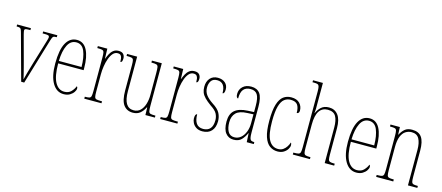

<svg xmlns="http://www.w3.org/2000/svg" viewBox="-52 -1323 4365 1896"><g transform="rotate(15 2131.0 -375.0)"><path d="M60 -468Q54 -490 49 -500Q44 -510 34 -513Q24 -516 3 -516V-536H144V-516H130Q103 -516 93.5 -512.5Q84 -509 84 -498Q84 -488 91 -459.5Q98 -431 105 -407L158 -211Q166 -182 175 -147Q184 -112 192 -80Q200 -48 204 -28Q209 -48 221.5 -95Q234 -142 256 -214L301 -363Q318 -420 328 -452Q338 -484 338 -494Q338 -507 328.5 -511.5Q319 -516 289 -516H269V-536H414V-516H412Q396 -516 387 -514Q378 -512 372 -502Q366 -492 359 -468L219 0H188Z M623 10Q551 10 508.5 -61Q466 -132 466 -262Q466 -403 505 -472.5Q544 -542 615 -542Q684 -542 719 -474.5Q754 -407 754 -291V-270H494Q494 -140 528.5 -77.5Q563 -15 623 -15Q667 -15 692.5 -41.5Q718 -68 730 -99Q734 -97 736.5 -92Q739 -87 739 -77Q739 -62 725.5 -41.5Q712 -21 686.5 -5.5Q661 10 623 10ZM726 -295Q725 -394 699.5 -455.5Q674 -517 615 -517Q557 -517 527 -457Q497 -397 494 -295Z M833 0V-20H834Q865 -20 879 -24Q893 -28 897 -44Q901 -60 901 -96V-440Q901 -476 897 -492Q893 -508 878 -512Q863 -516 831 -516H828V-536H925L928 -435H930Q939 -459 952 -484.5Q965 -510 986.5 -527Q1008 -544 1040 -544Q1074 -544 1089 -526.5Q1104 -509 1104 -483Q1104 -466 1099.5 -454.5Q1095 -443 1083 -443Q1083 -462 1080.5 -479Q1078 -496 1068.5 -507.5Q1059 -519 1036 -519Q1009 -519 989 -496.5Q969 -474 955.5 -437Q942 -400 935.5 -357.5Q929 -315 929 -274V-96Q929 -60 933 -44Q937 -28 952 -24Q967 -20 998 -20H1009V0Z M1330 10Q1270 10 1236 -34.5Q1202 -79 1202 -184V-443Q1202 -477 1198 -492.5Q1194 -508 1179 -512Q1164 -516 1131 -516H1127V-536H1230V-183Q1230 -15 1332 -15Q1374 -15 1401 -41.5Q1428 -68 1441 -111Q1454 -154 1454 -203V-426Q1454 -468 1451 -487Q1448 -506 1433.5 -511Q1419 -516 1384 -516H1381V-536H1482V-101Q1482 -62 1486 -45Q1490 -28 1505 -24Q1520 -20 1553 -20H1555V0H1458L1456 -77H1452Q1434 -39 1405 -14.5Q1376 10 1330 10Z M1609 0V-20H1610Q1641 -20 1655 -24Q1669 -28 1673 -44Q1677 -60 1677 -96V-440Q1677 -476 1673 -492Q1669 -508 1654 -512Q1639 -516 1607 -516H1604V-536H1701L1704 -435H1706Q1715 -459 1728 -484.5Q1741 -510 1762.5 -527Q1784 -544 1816 -544Q1850 -544 1865 -526.5Q1880 -509 1880 -483Q1880 -466 1875.5 -454.5Q1871 -443 1859 -443Q1859 -462 1856.5 -479Q1854 -496 1844.5 -507.5Q1835 -519 1812 -519Q1785 -519 1765 -496.5Q1745 -474 1731.5 -437Q1718 -400 1711.5 -357.5Q1705 -315 1705 -274V-96Q1705 -60 1709 -44Q1713 -28 1728 -24Q1743 -20 1774 -20H1785V0Z M2042 10Q2002 10 1977 -7Q1952 -24 1940.5 -48Q1929 -72 1929 -93Q1929 -139 1950 -139Q1950 -80 1972.5 -47.5Q1995 -15 2043 -15Q2089 -15 2114 -43Q2139 -71 2139 -129Q2139 -163 2123.5 -194Q2108 -225 2055 -259Q2015 -288 1991 -312.5Q1967 -337 1957 -362.5Q1947 -388 1947 -421Q1947 -475 1976 -508Q2005 -541 2055 -541Q2102 -541 2130.5 -516Q2159 -491 2159 -450Q2159 -405 2138 -405Q2138 -516 2055 -516Q2012 -516 1993.5 -488Q1975 -460 1975 -420Q1975 -379 1998 -347Q2021 -315 2069 -283Q2128 -246 2147.5 -208Q2167 -170 2167 -126Q2167 -62 2134 -26Q2101 10 2042 10Z M2359 10Q2309 10 2278.5 -28.5Q2248 -67 2248 -146Q2248 -224 2291.5 -261.5Q2335 -299 2424 -303L2487 -306V-371Q2487 -451 2465.5 -484Q2444 -517 2396 -517Q2349 -517 2324.5 -488.5Q2300 -460 2300 -395Q2279 -395 2279 -438Q2279 -482 2310.5 -512Q2342 -542 2397 -542Q2456 -542 2485.5 -502.5Q2515 -463 2515 -366V-103Q2515 -66 2519.5 -48.5Q2524 -31 2534.5 -25.5Q2545 -20 2564 -20H2566V0H2494L2489 -91H2487Q2468 -48 2440 -19Q2412 10 2359 10ZM2361 -15Q2399 -15 2427 -38.5Q2455 -62 2471 -102Q2487 -142 2487 -191V-283L2425 -280Q2345 -277 2310.5 -242.5Q2276 -208 2276 -146Q2276 -88 2296.5 -51.5Q2317 -15 2361 -15Z M2809 10Q2765 10 2729.5 -15Q2694 -40 2674 -99.5Q2654 -159 2654 -263Q2654 -371 2673 -431.5Q2692 -492 2726 -517Q2760 -542 2806 -542Q2863 -542 2892 -511.5Q2921 -481 2921 -437Q2921 -420 2913 -413Q2905 -406 2896 -406Q2896 -462 2876 -489.5Q2856 -517 2806 -517Q2769 -517 2741 -495Q2713 -473 2697.5 -418Q2682 -363 2682 -264Q2682 -131 2715 -73Q2748 -15 2809 -15Q2839 -15 2860 -29.5Q2881 -44 2895 -66Q2909 -88 2916 -110Q2920 -106 2922 -100Q2924 -94 2924 -83Q2924 -65 2910.5 -43Q2897 -21 2871.5 -5.5Q2846 10 2809 10Z M2965 0V-20H2974Q3005 -20 3019 -24.5Q3033 -29 3037 -45Q3041 -61 3041 -96V-664Q3041 -698 3037 -714Q3033 -730 3021 -735Q3009 -740 2984 -740H2968V-760H3069V-495Q3069 -478 3066 -451H3068Q3082 -486 3111.5 -514Q3141 -542 3192 -542Q3251 -542 3285 -497.5Q3319 -453 3319 -364V-94Q3319 -61 3322.5 -45.5Q3326 -30 3339 -25Q3352 -20 3380 -20H3388V0H3291V-364Q3291 -438 3268 -477.5Q3245 -517 3186 -517Q3129 -517 3099 -472.5Q3069 -428 3069 -333V-96Q3069 -61 3073 -45Q3077 -29 3091 -24.5Q3105 -20 3135 -20H3140V0Z M3615 10Q3543 10 3500.5 -61Q3458 -132 3458 -262Q3458 -403 3497 -472.5Q3536 -542 3607 -542Q3676 -542 3711 -474.5Q3746 -407 3746 -291V-270H3486Q3486 -140 3520.5 -77.5Q3555 -15 3615 -15Q3659 -15 3684.5 -41.5Q3710 -68 3722 -99Q3726 -97 3728.5 -92Q3731 -87 3731 -77Q3731 -62 3717.5 -41.5Q3704 -21 3678.5 -5.5Q3653 10 3615 10ZM3718 -295Q3717 -394 3691.5 -455.5Q3666 -517 3607 -517Q3549 -517 3519 -457Q3489 -397 3486 -295Z M3817 0V-20H3825Q3856 -20 3870 -24.5Q3884 -29 3888 -45Q3892 -61 3892 -96V-441Q3892 -476 3888 -492Q3884 -508 3870 -512Q3856 -516 3825 -516H3820V-536H3916L3919 -459H3921Q3940 -496 3967 -519Q3994 -542 4041 -542Q4109 -542 4139.5 -498.5Q4170 -455 4170 -363V-96Q4170 -61 4174 -45Q4178 -29 4191.5 -24.5Q4205 -20 4234 -20H4238V0H4142V-364Q4142 -434 4119.5 -475.5Q4097 -517 4043 -517Q4009 -517 3981 -499Q3953 -481 3936.5 -440.5Q3920 -400 3920 -333V-96Q3920 -61 3924 -45Q3928 -29 3942 -24.5Q3956 -20 3986 -20H3992V0Z"/></g></svg>

Font: Noto Serif Khmer ExtraCondensed Thin
Style: Regular
Weight: 100
Width: 2
Designer: Danh Hong and the Monotype Design Team
Foundry: Monotype Imaging Inc.
Version: Version 2.004; ttfautohint (v1.8.4.7-5d5b)